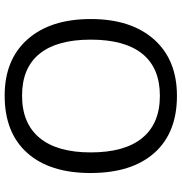

<svg xmlns="http://www.w3.org/2000/svg" viewBox="2 -767 775 819"><g transform="rotate(-90 389.5 -357.5)"><path d="M717.8 -357.9Q717.8 -186.5 631.1 -88.4Q544.4 9.8 390.1 9.8Q232.4 9.8 146.7 -86.7Q61 -183.1 61 -358.9Q61 -533.2 147 -629.2Q232.9 -725.1 391.1 -725.1Q544.9 -725.1 631.3 -627.4Q717.8 -529.8 717.8 -357.9ZM148.9 -357.9Q148.9 -212.9 210.7 -137.9Q272.5 -63 390.1 -63Q508.8 -63 569.3 -137.7Q629.9 -212.4 629.9 -357.9Q629.9 -502 569.6 -576.4Q509.3 -650.9 391.1 -650.9Q272.5 -650.9 210.7 -575.9Q148.9 -501 148.9 -357.9Z"/></g></svg>

Font: QFn1     
Style: Regular
Weight: 400
Foundry: Ascender Corporation
Version: Version 1.10